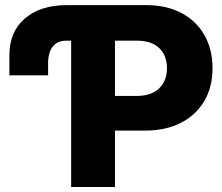

<svg xmlns="http://www.w3.org/2000/svg" viewBox="-20 -748 887 768"><path d="M264.6 0V-585.4H246.6Q216.8 -585.4 200.7 -571.8Q184.6 -558.1 178.2 -536.9Q171.9 -515.6 172.4 -494.1V-446.8H17.6V-525.9Q17.1 -620.1 78.9 -673.6Q140.6 -727.1 246.6 -727.5H564.5Q646.5 -727.5 706.1 -695.8Q765.6 -664.1 797.9 -607.2Q830.1 -550.3 830.1 -475.1Q830.1 -399.9 797.1 -343.8Q764.2 -287.6 703.4 -256.6Q642.6 -225.6 559.1 -225.6H439.9V0ZM526.4 -585.4H439.9V-364.3H526.4Q585.9 -364.3 616.9 -394.8Q647.9 -425.3 647.9 -475.1Q647.9 -525.9 616.9 -555.7Q585.9 -585.4 526.4 -585.4Z"/></svg>

Font: Inter Tight ExtraBold
Style: Regular
Weight: 800
Designer: Rasmus Andersson
Foundry: rsms
Version: Version 3.004; ttfautohint (v1.8.4.7-5d5b)